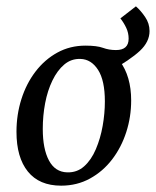

<svg xmlns="http://www.w3.org/2000/svg" viewBox="-20 -573 492 606"><path d="M173 13Q104 13 68 -31.5Q32 -76 32 -157Q32 -211 47.5 -260Q63 -309 92 -347Q121 -385 161 -407Q201 -429 250 -429Q322 -429 358 -380.5Q394 -332 394 -256Q394 -204 378.5 -156Q363 -108 334 -70Q305 -32 264 -9.5Q223 13 173 13ZM192 -29Q223 -28 245.5 -48Q268 -68 282.5 -102Q297 -136 304 -175.5Q311 -215 311 -253Q311 -319 289.5 -352.5Q268 -386 234 -387Q205 -388 183 -369.5Q161 -351 145.5 -319Q130 -287 122.5 -247.5Q115 -208 115 -166Q115 -103 134.5 -66.5Q154 -30 192 -29ZM325 -347 249 -429Q286 -429 305 -422Q324 -415 346 -415Q366 -415 376 -424Q386 -433 386 -451Q386 -469 378.5 -485Q371 -501 360 -515L409 -553Q424 -540 438 -519.5Q452 -499 452 -475Q452 -441 421.5 -412.5Q391 -384 325 -347Z"/></svg>

Font: Rasa
Style: Italic
Weight: 400
Italic angle: -7.10001°
Designer: Anna Giedrys (Yrsa+Rasa design), David Brezina (Yrsa art-direction, Rasa art-direction, design)
Foundry: Rosetta Type Foundry
Version: Version 2.004